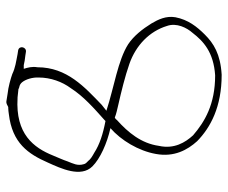

<svg xmlns="http://www.w3.org/2000/svg" viewBox="-78 -602 733 618"><g transform="rotate(-90 289.0 -293.5)"><path d="M62 -363C87 -338 136 -316 185 -305C146 -271 112 -215 102 -159C91 -100 115 -57 143 -26C187 17 253 53 357 53C424 49 458 27 486 -1C512 -27 534 -55 542 -96C547 -126 535 -151 522 -173C504 -202 482 -230 455 -248C403 -281 318 -293 241 -318L260 -333C317 -388 381 -445 381 -540C384 -557 380 -571 376 -584H388C397 -582 406 -580 418 -579L431 -577C446 -575 452 -598 436 -602L423 -604C398 -609 380 -611 359 -621C345 -626 317 -634 296 -636L271 -640C265 -641 259 -637 253 -634H250C245 -634 236 -633 230 -632C137 -621 102 -570 74 -506C55 -464 25 -400 62 -363ZM69 -391C63 -411 71 -425 78 -443C83 -458 90 -473 97 -490C122 -552 166 -611 282 -604H284L312 -601V-600C316 -598 325 -599 333 -589C342 -578 349 -556 348 -536C348 -497 334 -460 314 -433C287 -391 249 -358 211 -324L208 -321C166 -329 132 -340 106 -357C95 -363 85 -369 80 -376C75 -381 70 -385 69 -391ZM106 -357H107ZM128 -149C136 -206 171 -248 211 -284C214 -288 215 -289 219 -291C231 -286 247 -283 259 -280C303 -270 352 -258 392 -244C452 -223 497 -179 514 -123C525 -92 508 -59 492 -41C465 -6 430 27 355 32C261 32 205 -2 162 -39C139 -64 117 -100 128 -149ZM492 -41Z"/></g></svg>

Font: Stray Cat
Style: LtExt
Weight: 300
Version: Version 1.0